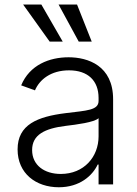

<svg xmlns="http://www.w3.org/2000/svg" viewBox="-20 -802 596 835"><path d="M235.8 12.4C326.7 12.4 382.1 -38 404.8 -86.3H408.7V0H471.9V-370.4C471.9 -516.7 361.9 -552.9 278.4 -552.9C195 -552.9 109 -519.9 72.1 -430.8L132.1 -409.1C152 -456 201.3 -496.1 280.2 -496.1C362.9 -496.1 408.7 -450.6 408.7 -376.1V-363.3C408.7 -322.1 357.6 -321.4 266 -310C142.8 -294.7 56.5 -260.3 56.5 -152.3C56.5 -47.2 136.7 12.4 235.8 12.4ZM244.3 -45.5C172.9 -45.5 119.7 -83.5 119.7 -149.5C119.7 -215.6 173.7 -243.3 266 -254.6C310.7 -259.9 390.3 -269.9 408.7 -288V-209.2C408.7 -119.7 345.2 -45.5 244.3 -45.5ZM322.4 -621.1H378.9L315 -782.3H234.7ZM196 -621.1H252.8L159.8 -782.3H80.6Z"/></svg>

Font: Karasuma Gothic
Style: Light
Weight: 300
Designer: Rasmus Andersson / Ryoko Nishizuka
Foundry: rsms
Version: Version 1.00